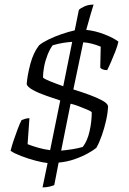

<svg xmlns="http://www.w3.org/2000/svg" viewBox="-20 -700 561 835"><path d="M187 9Q166 7 134 -1.5Q102 -10 72 -21.5Q42 -33 26 -44Q31 -65 39.5 -90Q48 -115 57 -139Q66 -163 74 -178Q79 -180 88.5 -183Q98 -186 108 -186L100 -73Q120 -65 146.5 -57.5Q173 -50 198 -47L242 -263Q215 -272 181.5 -283.5Q148 -295 123.5 -308.5Q99 -322 96 -334Q99 -373 112 -422Q125 -471 150 -503Q164 -515 190.5 -528Q217 -541 247.5 -551.5Q278 -562 305 -568L323 -657Q331 -665 348 -672.5Q365 -680 387 -680Q383 -667 374.5 -639Q366 -611 355 -570Q395 -566 434.5 -550.5Q474 -535 495 -519Q491 -500 481.5 -476Q472 -452 462.5 -430Q453 -408 446 -395Q434 -395 426 -398.5Q418 -402 416 -406L418 -497Q377 -514 342 -516L299 -311Q335 -300 369 -287.5Q403 -275 425.5 -262.5Q448 -250 450 -238Q449 -210 441.5 -176.5Q434 -143 423 -111.5Q412 -80 399 -57Q387 -47 362 -33Q337 -19 304 -7.5Q271 4 235 7L216 105Q209 108 195.5 111.5Q182 115 165 115ZM294 -518Q277 -517 254.5 -513.5Q232 -510 209 -503Q197 -487 187 -462Q177 -437 172 -410.5Q167 -384 167 -363Q172 -357 196.5 -347Q221 -337 255 -325ZM246 -45Q269 -47 294.5 -51Q320 -55 340 -61Q360 -87 369.5 -129Q379 -171 379 -212Q376 -216 358.5 -223.5Q341 -231 321 -238.5Q301 -246 287 -249Z"/></svg>

Font: Texturina Thin
Style: Italic
Weight: 100
Italic angle: -11°
Designer: Guillermo Torres Carreño
Foundry: Omnibus-Type
Version: Version 1.002; ttfautohint (v1.8.3)